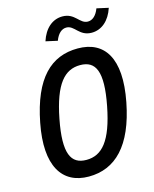

<svg xmlns="http://www.w3.org/2000/svg" viewBox="-138 -1041 914 1142"><g transform="rotate(-15 319.0 -469.5)"><path d="M594 -358C645 -620 560.5 -742 396.5 -742C232.5 -742 118.5 -635 67.5 -373C17.5 -117.5 101 11.5 265 11.5C429 11.5 544.5 -102.5 594 -358ZM477.5 -365.5C437.5 -159.5 372.5 -88 277 -88C181.5 -88 144 -159.5 184 -365.5C224 -571.5 289.5 -642.5 385 -642.5C480.5 -642.5 517.5 -571.5 477.5 -365.5ZM358 -949.5C296.5 -949.5 247 -907 223 -832.5L295 -816.5C310.5 -858 335 -879.5 363.5 -879.5C414.5 -879.5 425 -810.5 503 -810.5C564 -810.5 614 -853 638.5 -927.5L566.5 -943.5C551 -902 526.5 -880.5 498 -880.5C447 -880.5 435.5 -949.5 358 -949.5Z"/></g></svg>

Font: Monaspace Neon Medium
Style: Italic
Weight: 500
Italic angle: -11°
Designer: Riley Cran & the Lettermatic Team
Foundry: Lettermatic
Version: Version 1.200 (Monaspace Neon)